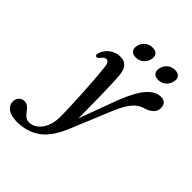

<svg xmlns="http://www.w3.org/2000/svg" viewBox="-357 -774 1153 1153"><g transform="rotate(45 219.0 -198.0)"><path d="M330 -272Q371 -377 412.2 -424Q453.5 -471 500 -471Q522.5 -471 534.8 -458.2Q547 -445.5 547 -424Q547 -398.5 531.2 -381.5Q515.5 -364.5 487 -354Q460.5 -347.5 438 -332.2Q415.5 -317 393.5 -283.8Q371.5 -250.5 346.5 -188.5L254.5 34Q208.5 153.5 144.8 200.8Q81 248 -7 248Q-57.5 248 -84 228.5Q-110.5 209 -110.5 178Q-110.5 156.5 -96.8 141.8Q-83 127 -61.5 127Q-43 127 -30.8 137.8Q-18.5 148.5 -8.2 162.8Q2 177 15 187.8Q28 198.5 47.5 198.5Q77 198.5 101.8 179Q126.5 159.5 141.2 125.8Q156 92 156.5 49.5Q157 19 155.2 -32.8Q153.5 -84.5 150.2 -144Q147 -203.5 142.8 -258.8Q138.5 -314 134.5 -351.5Q130.5 -399.5 108 -399.5Q100 -399.5 92 -394.5Q84 -389.5 74.5 -376.5Q64.5 -363 54.5 -365.5Q41 -369.5 48.5 -392Q60.5 -426.5 90.8 -447.8Q121 -469 160 -469Q190.5 -469 209.2 -448Q228 -427 231.5 -383.5Q233.5 -362 235 -321.8Q236.5 -281.5 237.5 -231.2Q238.5 -181 239.2 -128.2Q240 -75.5 240 -28.5ZM224.5 -530Q198 -530 186.5 -546Q175 -562 181.5 -587Q188.5 -613 208.5 -628.8Q228.5 -644.5 255.5 -644.5Q282 -644.5 293.5 -628.8Q305 -613 298 -587Q291.5 -562 271.5 -546Q251.5 -530 224.5 -530ZM414.5 -530Q388.5 -530 376.8 -546Q365 -562 372 -587Q378.5 -613 398.5 -628.8Q418.5 -644.5 445 -644.5Q472 -644.5 483.8 -628.8Q495.5 -613 488 -587Q481.5 -562 461.5 -546Q441.5 -530 414.5 -530Z"/></g></svg>

Font: Fraunces 9pt
Style: Italic
Weight: 400
Italic angle: -16°
Version: Version 1.000;[b76b70a41]